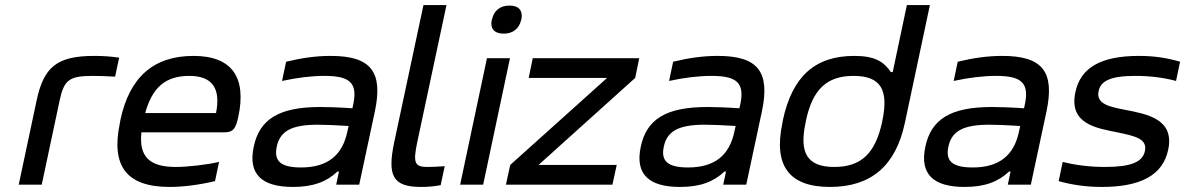

<svg xmlns="http://www.w3.org/2000/svg" viewBox="-20 -730 4685 759"><path d="M345 -430C366 -430 404 -429 435 -427L451 -502C419 -507 386 -509 352 -509C204 -509 153 -464 125 -334L54 0H145L216 -334C233 -412 252 -430 345 -430Z M922 -268C955 -422 899 -509 745 -509C587 -509 492 -425 456 -256L454 -244C418 -73 480 9 651 9C703 9 767 1 830 -14L846 -90C799 -79 723 -70 675 -70C570 -70 529 -111 539 -207H869C902 -207 912 -222 922 -268ZM554 -283C582 -385 635 -430 728 -430C821 -430 853 -379 834 -283Z M1287 -509C1229 -509 1173 -501 1111 -486L1095 -410C1154 -423 1212 -430 1262 -430C1363 -430 1395 -403 1376 -315L1373 -302C1313 -306 1271 -307 1246 -307C1083 -307 1006 -259 983 -150C960 -42 1014 9 1138 9C1217 9 1271 -11 1314 -52H1320L1309 0H1400L1462 -290C1495 -447 1446 -509 1287 -509ZM1074 -150C1087 -212 1133 -237 1236 -237C1265 -237 1314 -235 1358 -232L1353 -209C1333 -115 1274 -68 1170 -68C1090 -68 1062 -93 1074 -150Z M1669 -70C1618 -70 1613 -88 1629 -166L1745 -710H1654L1538 -166C1511 -36 1532 9 1644 9C1670 9 1696 7 1722 2L1738 -73C1714 -71 1685 -70 1669 -70Z M1905 -500 1799 0H1890L1996 -500ZM1924 -651C1917 -618 1933 -597 1971 -597C2009 -597 2033 -618 2040 -651L2041 -653C2048 -687 2032 -708 1994 -708C1956 -708 1932 -687 1925 -653Z M2086 -500 2070 -422H2380L1997 -78L1980 0H2401L2418 -78H2109L2491 -422L2507 -500Z M2817 -509C2759 -509 2703 -501 2641 -486L2625 -410C2684 -423 2742 -430 2792 -430C2893 -430 2925 -403 2906 -315L2903 -302C2843 -306 2801 -307 2776 -307C2613 -307 2536 -259 2513 -150C2490 -42 2544 9 2668 9C2747 9 2801 -11 2844 -52H2850L2839 0H2930L2992 -290C3025 -447 2976 -509 2817 -509ZM2604 -150C2617 -212 2663 -237 2766 -237C2795 -237 2844 -235 2888 -232L2883 -209C2863 -115 2804 -68 2700 -68C2620 -68 2592 -93 2604 -150Z M3075 -256 3073 -244C3037 -75 3099 9 3261 9C3424 9 3521 -75 3557 -244L3656 -710H3565L3509 -445H3502C3474 -485 3441 -509 3357 -509C3202 -509 3112 -428 3075 -256ZM3165 -247 3166 -253C3192 -376 3248 -430 3354 -430C3461 -430 3494 -376 3468 -253L3467 -247C3440 -124 3385 -70 3278 -70C3172 -70 3138 -124 3165 -247Z M3942 -509C3884 -509 3828 -501 3766 -486L3750 -410C3809 -423 3867 -430 3917 -430C4018 -430 4050 -403 4031 -315L4028 -302C3968 -306 3926 -307 3901 -307C3738 -307 3661 -259 3638 -150C3615 -42 3669 9 3793 9C3872 9 3926 -11 3969 -52H3975L3964 0H4055L4117 -290C4150 -447 4101 -509 3942 -509ZM3729 -150C3742 -212 3788 -237 3891 -237C3920 -237 3969 -235 4013 -232L4008 -209C3988 -115 3929 -68 3825 -68C3745 -68 3717 -93 3729 -150Z M4396 -207C4469 -192 4516 -181 4506 -133C4497 -90 4452 -70 4349 -70C4289 -70 4232 -77 4181 -90L4165 -14C4219 1 4273 9 4336 9C4488 9 4577 -37 4598 -138C4624 -260 4514 -279 4427 -296C4372 -307 4311 -317 4323 -370C4331 -410 4370 -430 4468 -430C4527 -430 4581 -423 4629 -410L4645 -486C4594 -501 4543 -509 4482 -509C4333 -509 4251 -463 4231 -365C4204 -238 4319 -223 4396 -207Z"/></svg>

Font: LT Wave Text Italic
Style: Regular
Weight: 400
Designer: Daniel Lyons
Version: Version 2.5 (Glyphs App)